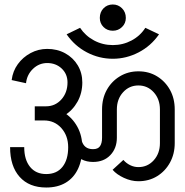

<svg xmlns="http://www.w3.org/2000/svg" viewBox="-20 -863 824 856"><path d="M395 -141V-198Q417 -198 426 -211.5Q435 -225 435 -249H501Q501 -202 472 -171.5Q443 -141 395 -141ZM395 -141Q366 -141 344 -152.5Q322 -164 310.5 -185.5Q299 -207 299 -237H344Q349 -218 361.5 -208Q374 -198 395 -198ZM597 -55Q565 -55 532.5 -70Q500 -85 482 -106L530 -150Q543 -135 560.5 -126.5Q578 -118 597 -118ZM435 -249V-375H501V-249ZM693 -225V-375H759V-225ZM281 -495Q281 -533 255 -557.5Q229 -582 190 -582V-645Q235 -645 270.5 -625.5Q306 -606 326.5 -572Q347 -538 347 -495ZM96 -492 32 -506Q37 -546 59.5 -577Q82 -608 116.5 -626.5Q151 -645 191 -645V-582Q154 -582 127 -556Q100 -530 96 -492ZM759 -375H693Q693 -421 665.5 -451.5Q638 -482 597 -482V-545Q644 -545 680.5 -522.5Q717 -500 738 -462Q759 -424 759 -375ZM435 -375Q435 -424 456 -462Q477 -500 514 -522.5Q551 -545 597 -545V-482Q556 -482 528.5 -451.5Q501 -421 501 -375ZM759 -225Q759 -177 738 -138.5Q717 -100 680.5 -77.5Q644 -55 597 -55V-118Q638 -118 665.5 -148.5Q693 -179 693 -225ZM284 -206Q284 -258 253.5 -292Q223 -326 176 -326V-386Q225 -386 263.5 -362.5Q302 -339 324.5 -298.5Q347 -258 347 -206ZM186 -27Q110 -27 67.5 -74.5Q25 -122 25 -207H88Q88 -151 114 -119Q140 -87 186 -87ZM186 -27V-87Q233 -87 258.5 -119Q284 -151 284 -207H347Q347 -151 328 -110.5Q309 -70 273 -48.5Q237 -27 186 -27ZM135 -326V-389H186V-326ZM185 -326V-389Q226 -389 253.5 -419.5Q281 -450 281 -496H347Q347 -448 325.5 -409.5Q304 -371 267.5 -348.5Q231 -326 185 -326ZM483 -601V-662Q528 -662 566.5 -682.5Q605 -703 628 -739L689 -710Q653 -658 598 -629.5Q543 -601 483 -601ZM483 -601Q422 -601 367.5 -629.5Q313 -658 277 -710L337 -739Q361 -703 399.5 -682.5Q438 -662 483 -662ZM483 -726Q458 -726 441.5 -742.5Q425 -759 425 -783Q425 -809 441.5 -826Q458 -843 483 -843Q507 -843 524 -826Q541 -809 541 -783Q541 -759 524 -742.5Q507 -726 483 -726Z"/></svg>

Font: Akshar Light
Style: Regular
Weight: 300
Designer: Tall Chai
Foundry: Tall Chai
Version: Version 1.100